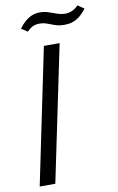

<svg xmlns="http://www.w3.org/2000/svg" viewBox="-99 -962 624 1016"><g transform="rotate(-10 213.0 -454.5)"><path d="M29.4 0 180.4 -729H265L113.3 0ZM309.9 -819.9Q279 -819.9 257.4 -827.4Q235.9 -835 217.6 -842.1Q199.3 -849.1 177 -849.1Q157.1 -849.1 141.6 -841.9Q126.1 -834.6 110 -817.9L76.7 -840.1Q96.7 -865.6 114.8 -880.1Q132.9 -894.7 151.4 -901Q170 -907.3 190.1 -907.3Q213.7 -907.3 235.4 -899.9Q257.1 -892.4 279 -884.9Q300.9 -877.3 323.6 -877.3Q340.9 -877.3 358.4 -884.9Q376 -892.4 392.3 -909.3L426.3 -886.3Q408.1 -861.6 389 -846.9Q369.9 -832.1 350.5 -826Q331.1 -819.9 309.9 -819.9Z"/></g></svg>

Font: Mona Sans ExtraLight
Style: Italic
Weight: 200
Italic angle: -11.6951°
Designer: Deni Anggara
Foundry: GitHub
Version: Version 2.000